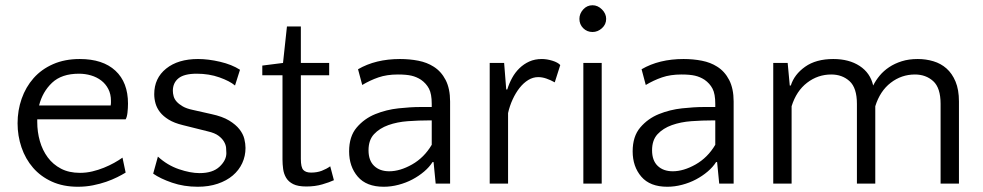

<svg xmlns="http://www.w3.org/2000/svg" viewBox="-20 -700 3749 732"><path d="M284 -475Q372 -475 420 -430.5Q468 -386 468 -305Q468 -288 466 -270.5Q464 -253 459 -245H122V-235Q122 -197 132 -162Q142 -127 162 -100Q182 -73 212.5 -57Q243 -41 285 -41Q309 -41 332 -46.5Q355 -52 376 -60.5Q397 -69 415 -79Q433 -89 447 -99L459 -42Q446 -34 427 -24.5Q408 -15 385 -7Q362 1 334.5 6.5Q307 12 277 12Q221 12 178 -7.5Q135 -27 106 -60.5Q77 -94 62 -138Q47 -182 47 -230Q47 -279 62.5 -323.5Q78 -368 108 -402Q138 -436 182.5 -455.5Q227 -475 284 -475ZM281 -419Q215 -419 178.5 -384.5Q142 -350 129 -298H402Q403 -303 403 -307Q403 -311 403 -316Q403 -341 393 -360.5Q383 -380 366 -393Q349 -406 327 -412.5Q305 -419 281 -419Z M730 -419Q682 -419 660.5 -401.5Q639 -384 639 -354Q639 -344 642 -333Q645 -322 653.5 -312.5Q662 -303 676.5 -294.5Q691 -286 715 -281L786 -265Q828 -256 853.5 -240.5Q879 -225 893 -207Q907 -189 911.5 -170.5Q916 -152 916 -136Q916 -105 903.5 -78Q891 -51 867.5 -31Q844 -11 810 0.5Q776 12 734 12Q681 12 636 -3.5Q591 -19 564 -38L582 -103Q618 -70 662 -55Q706 -40 741 -40Q791 -40 817 -64.5Q843 -89 843 -116Q843 -125 842 -136.5Q841 -148 834 -160Q827 -172 813 -182.5Q799 -193 773 -199L677 -223Q644 -231 623 -244Q602 -257 590 -272.5Q578 -288 573 -305.5Q568 -323 568 -341Q568 -402 613.5 -438.5Q659 -475 735 -475Q774 -475 819 -464.5Q864 -454 895 -434L876 -374Q856 -391 816.5 -405Q777 -419 730 -419Z M1057 -413H980V-450L1059 -460L1074 -599H1127V-460H1235V-413H1127V-94Q1127 -62 1136.5 -52Q1146 -42 1166 -42Q1189 -42 1207 -49Q1225 -56 1239 -66L1253 -13Q1236 -5 1208.5 3Q1181 11 1148 11Q1116 11 1098 2Q1080 -7 1071 -22Q1062 -37 1059.5 -55.5Q1057 -74 1057 -92Z M1641 0 1633 -82H1629Q1617 -63 1597 -46Q1577 -29 1552.5 -16Q1528 -3 1499.5 4.5Q1471 12 1443 12Q1377 12 1344 -26.5Q1311 -65 1311 -123Q1311 -180 1340 -214Q1369 -248 1411 -265Q1453 -282 1499.5 -287Q1546 -292 1581 -292H1626V-304Q1626 -342 1615.5 -362Q1605 -382 1585 -396Q1568 -407 1548.5 -411.5Q1529 -416 1497 -416Q1455 -416 1423 -405Q1391 -394 1361 -376L1345 -436Q1412 -475 1505 -475Q1542 -475 1575 -468.5Q1608 -462 1633 -446Q1662 -428 1679 -395Q1696 -362 1696 -313V0ZM1464 -47Q1505 -47 1551 -73Q1597 -99 1626 -148V-241H1617Q1576 -241 1535 -238Q1494 -235 1460.5 -223Q1427 -211 1406 -188.5Q1385 -166 1385 -127Q1385 -88 1406.5 -67.5Q1428 -47 1464 -47Z M2095 -386Q2079 -395 2063 -400.5Q2047 -406 2032 -406Q2012 -406 1994 -395Q1976 -384 1961 -365Q1946 -346 1934.5 -321Q1923 -296 1917 -269V0H1847V-460H1902L1910 -359H1914Q1921 -382 1932.5 -403Q1944 -424 1960.5 -440Q1977 -456 1998 -465.5Q2019 -475 2046 -475Q2065 -475 2086 -468.5Q2107 -462 2116 -452Z M2274 0H2204V-460H2274ZM2189 -628Q2189 -648 2203.5 -664Q2218 -680 2239 -680Q2259 -680 2275 -664Q2291 -648 2291 -628Q2291 -607 2275 -592.5Q2259 -578 2239 -578Q2218 -578 2203.5 -592.5Q2189 -607 2189 -628Z M2722 0 2714 -82H2710Q2698 -63 2678 -46Q2658 -29 2633.5 -16Q2609 -3 2580.5 4.5Q2552 12 2524 12Q2458 12 2425 -26.5Q2392 -65 2392 -123Q2392 -180 2421 -214Q2450 -248 2492 -265Q2534 -282 2580.5 -287Q2627 -292 2662 -292H2707V-304Q2707 -342 2696.5 -362Q2686 -382 2666 -396Q2649 -407 2629.5 -411.5Q2610 -416 2578 -416Q2536 -416 2504 -405Q2472 -394 2442 -376L2426 -436Q2493 -475 2586 -475Q2623 -475 2656 -468.5Q2689 -462 2714 -446Q2743 -428 2760 -395Q2777 -362 2777 -313V0ZM2545 -47Q2586 -47 2632 -73Q2678 -99 2707 -148V-241H2698Q2657 -241 2616 -238Q2575 -235 2541.5 -223Q2508 -211 2487 -188.5Q2466 -166 2466 -127Q2466 -88 2487.5 -67.5Q2509 -47 2545 -47Z M3247 0V-304Q3247 -365 3219 -390.5Q3191 -416 3149 -416Q3098 -416 3057 -384.5Q3016 -353 2998 -295V0H2928V-460H2983L2991 -374H2995Q3008 -416 3049.5 -445.5Q3091 -475 3157 -475Q3217 -475 3257.5 -448.5Q3298 -422 3309 -374Q3319 -394 3334 -412Q3349 -430 3370 -444Q3391 -458 3418 -466.5Q3445 -475 3479 -475Q3510 -475 3538.5 -466.5Q3567 -458 3588.5 -439Q3610 -420 3623 -389Q3636 -358 3636 -313V0H3566V-304Q3566 -365 3538 -390.5Q3510 -416 3468 -416Q3417 -416 3376 -384.5Q3335 -353 3317 -295V0Z"/></svg>

Font: Quattrocento Sans
Style: Regular
Weight: 400
Designer: Pablo Impallari
Foundry: Pablo Impallari, Igino Marini, Brenda Gallo
Version: Version 2.000